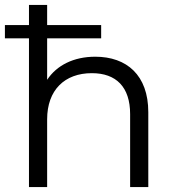

<svg xmlns="http://www.w3.org/2000/svg" viewBox="-20 -762 717 782"><path d="M392 -660H172V-742H98V-660H0V-606H98V0H172V-276C172 -395 243 -464 354 -464C453 -464 510 -408 510 -297V0H584V-305C584 -456 496 -531 368 -531C280 -531 211 -496 172 -437V-606H392Z"/></svg>

Font: Montserrat-Alt1
Style: Regular
Weight: 400
Designer: Differentunic
Foundry: Differentunic
Version: Version 7.222